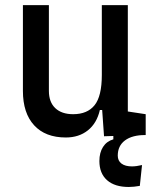

<svg xmlns="http://www.w3.org/2000/svg" viewBox="-20 -538 626 765"><path d="M493.2 207Q437 207 406.5 179.9Q376 152.8 376 103.5Q376 70.3 390.4 47.6Q404.8 24.9 431.6 17.1V-14.6L548.8 -15.6L558.6 0Q506.8 0 478 21.5Q449.2 43 449.2 82Q449.2 102.5 464.1 113.8Q479 125 505.9 125Q522.9 125 545.9 119.6L537.1 202.6Q525.9 204.6 514.4 205.8Q502.9 207 493.2 207ZM242.2 9.8Q160.6 9.8 116 -38.8Q71.3 -87.4 71.3 -175.8V-517.6H174.8V-175.8Q174.8 -131.3 200.2 -107.2Q225.6 -83 271.5 -83Q328.1 -83 356.9 -118.9Q385.7 -154.8 385.7 -239.3L412.1 -99.6H377.9Q365.7 -46.9 330.1 -18.6Q294.4 9.8 242.2 9.8ZM394.5 4.9 385.7 -119.1V-210H489.3V-93.8L560.5 -83V0ZM385.7 -146.5V-517.6H489.3V-175.8Z"/></svg>

Font: Cascadia Code PL
Style: Regular
Weight: 400
Monospace: yes
Designer: Aaron Bell
Foundry: Saja Typeworks
Version: Version 2102.003